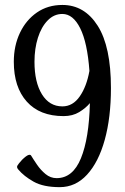

<svg xmlns="http://www.w3.org/2000/svg" viewBox="-20 -752 507 780"><path d="M222.7 8.3Q156.2 8.3 116.7 -13.9Q77.1 -36.1 54.2 -63.5Q46.9 -71.8 50.5 -78.9Q54.2 -85.9 69.8 -103Q86.9 -119.6 95.5 -122.3Q104 -125 106.9 -119.1Q115.7 -104.5 130.4 -83Q145 -61.5 165 -44.9Q185.1 -28.3 210 -28.3Q275.9 -28.3 308.8 -109.1Q341.8 -189.9 345.2 -333Q328.6 -313 301.8 -296.6Q274.9 -280.3 238.3 -280.3Q141.6 -280.3 88.9 -339.1Q36.1 -397.9 36.1 -501Q36.1 -565.9 60.8 -618.2Q85.4 -670.4 129.9 -701.2Q174.3 -731.9 233.4 -731.9Q323.2 -731.9 377 -647.2Q430.7 -562.5 430.7 -394.5Q430.7 -274.4 405.5 -183.8Q380.4 -93.3 333.7 -42.5Q287.1 8.3 222.7 8.3ZM233.4 -319.8Q275.9 -319.8 304 -360.4Q332 -400.9 343.3 -463.9Q335 -578.6 305.9 -637Q276.9 -695.3 233.4 -695.3Q199.2 -695.3 173.6 -668.9Q147.9 -642.6 134 -598.6Q120.1 -554.7 120.1 -501Q120.1 -418 150.4 -368.9Q180.7 -319.8 233.4 -319.8Z"/></svg>

Font: Dai Banna SIL
Style: Regular
Weight: 400
Designer: Victor Gaultney
Foundry: SIL International
Version: Version 4.000